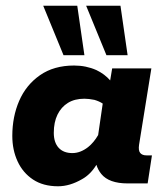

<svg xmlns="http://www.w3.org/2000/svg" viewBox="-20 -641 580 671"><path d="M183 10Q131 10 95.5 -13.5Q60 -37 41.5 -77Q23 -117 23 -166Q23 -233 47 -288.5Q71 -344 119.5 -378Q168 -412 239 -412Q281 -412 317 -396Q346 -382 365 -360L372 -402H509L466 -135Q463 -115 470 -106.5Q477 -98 492 -98H511L496 0H426Q361 0 334 -33Q322 -48 317 -65Q296 -31 267 -15Q224 10 183 10ZM233 -106Q261 -106 288 -127Q308 -143 323 -169L339 -279Q327 -287 310 -292Q290 -296 275 -296Q241 -296 217.5 -281.5Q194 -267 181 -240.5Q168 -214 168 -177Q168 -143 185 -124.5Q202 -106 233 -106ZM352 -448 281 -621H401L426 -448ZM202 -448 131 -621H250L275 -448Z"/></svg>

Font: Rokkitt SemiBold ExtraBold
Style: Italic
Weight: 800
Italic angle: -9°
Version: Version 3.103